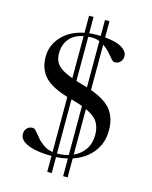

<svg xmlns="http://www.w3.org/2000/svg" viewBox="-134 -905 867 1096"><g transform="rotate(15 300.0 -357.5)"><path d="M253.5 104V10Q202 10 158.8 1.5Q115.5 -7 89.2 -24.5Q63 -42 63 -70Q63 -90.5 75.5 -104Q88 -117.5 111 -117.5Q120 -117.5 131.2 -103.8Q142.5 -90 158.8 -70.8Q175 -51.5 198 -35Q221 -18.5 253.5 -13.5V-339Q155 -368.5 114.8 -413.5Q74.5 -458.5 74.5 -529Q74.5 -597 122.2 -649.2Q170 -701.5 253.5 -718V-819H280V-722.5Q301.5 -725 324 -725Q336 -725 347.5 -724.5V-819H374V-723Q442.5 -717 475.5 -696Q508.5 -675 508.5 -647.5Q508.5 -627.5 496 -613.8Q483.5 -600 461 -600Q453 -600 441.5 -613.8Q430 -627.5 413.5 -646.2Q397 -665 374 -680.5V-412Q461 -381 496.8 -334.5Q532.5 -288 532.5 -216Q532.5 -139.5 489.5 -85.8Q446.5 -32 374 -8V104H347.5V-0.5Q315.5 7.5 280 9.5V104ZM321.5 -428.5Q335 -425 347.5 -421V-694.5Q325.5 -703 302 -703Q290.5 -703 280 -702V-440.5Q299 -434.5 321.5 -428.5ZM143 -568.5Q143 -544 151 -523.5Q159 -503 182.5 -485Q206 -467 253.5 -450V-698.5Q198.5 -687.5 170.8 -653Q143 -618.5 143 -568.5ZM280 -331.5V-11.5Q316 -12 347.5 -21V-310.5Q318 -321.5 280 -331.5ZM463.5 -171.5Q463.5 -213.5 445.2 -244.2Q427 -275 374 -299.5V-30.5Q414.5 -48.5 439 -84Q463.5 -119.5 463.5 -171.5Z"/></g></svg>

Font: Newsreader 72pt
Style: Regular
Weight: 400
Designer: Hugues Gentile
Foundry: Production Type
Version: Version 1.003; ttfautohint (v1.8.3)